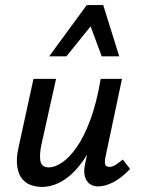

<svg xmlns="http://www.w3.org/2000/svg" viewBox="-20 -729 556 757"><path d="M145 8Q124 8 103 1Q82 -6 67.5 -23.5Q53 -41 48 -72.5Q43 -104 54 -152L112 -418H201L144 -162Q135 -122 139 -95.5Q143 -69 173 -69Q196 -69 224.5 -88Q253 -107 282 -148Q311 -189 336 -256Q361 -323 377 -418H428Q405 -303 373 -221.5Q341 -140 303.5 -89.5Q266 -39 226 -15.5Q186 8 145 8ZM366 6Q347 6 333.5 -4Q320 -14 314.5 -34Q309 -54 316 -85L388 -418H461L396 -111Q392 -92 394.5 -81.5Q397 -71 411 -71Q422 -71 434 -78Q446 -85 464 -100L493 -63Q460 -28 427.5 -11Q395 6 366 6ZM174 -507 322 -709H387L359 -652L242 -507ZM381 -507 328 -650 322 -709H387L450 -507Z"/></svg>

Font: Ysabeau SemiBold
Style: Italic
Weight: 600
Italic angle: -12°
Designer: Christian Thalmann (Catharsis Fonts)
Version: Version 2.002